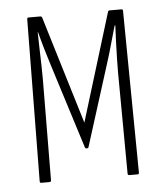

<svg xmlns="http://www.w3.org/2000/svg" viewBox="-42 -519 477 557"><g transform="rotate(-5 196.5 -240.5)"><path d="M56 0Q52 0 52 -5L57 -476Q57 -481 61 -481H95Q100 -481 101 -476L196 -163L292 -476Q293 -481 297 -481H332Q336 -481 336 -476L341 -5Q341 0 337 0H313Q308 0 308 -5L306 -299Q306 -313 306.5 -338.5Q307 -364 308 -391Q309 -418 310 -436H308Q300 -409 293 -383.5Q286 -358 279 -336L202 -92Q201 -89 200 -88.5Q199 -88 196 -88Q195 -88 193.5 -88.5Q192 -89 191 -92L114 -336Q107 -358 99.5 -383.5Q92 -409 85 -436H84Q84 -418 85 -391Q86 -364 86.5 -338.5Q87 -313 87 -299L85 -5Q85 0 80 0Z"/></g></svg>

Font: Sofia Sans Extra Condensed ExtraLight
Style: Regular
Weight: 250
Designer: Botio Nikoltchev, Ani Petrova
Foundry: lettersoup
Version: Version 4.101